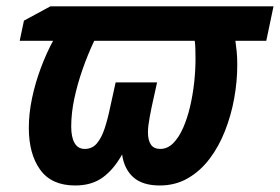

<svg xmlns="http://www.w3.org/2000/svg" viewBox="-20 -565 868 595"><path d="M212.9 9.8Q139.6 9.8 104.5 -39.1Q69.3 -87.9 69.3 -168.9Q69.3 -212.9 79.3 -260.7Q89.4 -308.6 106.7 -354.7Q124 -400.9 144.5 -438.5H41L54.2 -501L136.2 -545.4H827.6L805.2 -438.5H709.5Q711.4 -424.8 713.4 -406.2Q715.3 -387.7 715.3 -363.8Q715.3 -313 705.8 -260.3Q696.3 -207.5 677.2 -159.2Q658.2 -110.8 629.4 -72.8Q600.6 -34.7 562 -12.5Q523.4 9.8 475.1 9.8Q421.9 9.8 393.3 -15.6Q364.7 -41 358.4 -86.4Q333 -40.5 298.8 -15.4Q264.6 9.8 212.9 9.8ZM242.7 -103.5Q265.6 -103.5 280 -120.4Q294.4 -137.2 304.2 -166.7Q314 -196.3 321.8 -234.4L338.4 -309.6H466.8L450.2 -234.4Q446.8 -217.8 444.1 -203.4Q441.4 -189 439.9 -176.8Q438.5 -164.6 438.5 -154.8Q438.5 -129.9 447.8 -116.7Q457 -103.5 476.6 -103.5Q499 -103.5 516.6 -121.1Q534.2 -138.7 547.4 -168.5Q560.5 -198.2 569.1 -234.9Q577.6 -271.5 581.8 -309.8Q585.9 -348.1 585.9 -382.8Q585.9 -401.9 585.4 -414.8Q585 -427.7 583.5 -438.5H272Q251.5 -395 235.6 -349.4Q219.7 -303.7 210.2 -259Q200.7 -214.4 200.7 -172.4Q200.7 -139.6 211.2 -121.6Q221.7 -103.5 242.7 -103.5Z"/></svg>

Font: Open Sans SemiCondensed
Style: Bold Italic
Weight: 700
Width: 4
Italic angle: -12°
Designer: Monotype Design Team
Foundry: Monotype Imaging Inc.
Version: Version 3.003